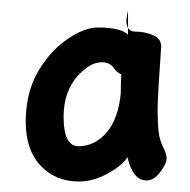

<svg xmlns="http://www.w3.org/2000/svg" viewBox="-20 -806 360 364"><path d="M128.9 -528.8Q159.7 -528.8 182.1 -554.9Q204.6 -581.1 209 -629.9Q209 -649.9 210 -665Q204.6 -667 198.7 -672.9Q189.9 -688 173.8 -688Q155.8 -688 139.6 -673.8Q100.6 -642.1 100.6 -584Q100.6 -528.8 128.9 -528.8ZM129.9 -461.9Q85 -461.9 56.9 -491.9Q28.8 -522 28.8 -575Q28.8 -627.9 50.3 -667Q71.8 -706.1 105.2 -730Q138.7 -753.9 166 -753.9Q209 -753.9 222.7 -740.2V-752.9Q227.1 -746.1 236.8 -746.1Q253.9 -746.1 269.8 -739.5Q285.6 -732.9 285.6 -717.8Q278.8 -623 278.8 -598.1Q278.8 -571.8 280.8 -555.9Q282.7 -540 289.3 -527.1Q295.9 -514.2 295.9 -505.9Q295.9 -496.1 283.9 -480Q272 -463.9 257.8 -463.9Q231.9 -463.9 221.7 -507.8Q211.9 -492.2 184.3 -477.1Q156.7 -461.9 129.9 -461.9ZM222.7 -752.9V-786.1Q219.7 -773.9 219.7 -765.9Q219.7 -757.8 222.7 -752.9Z"/></svg>

Font: LXGW WenKai GB Screen
Style: Regular
Weight: 400
Designer: LXGW / Fontworks Inc.
Foundry: LXGW / Fontworks Inc.
Version: Version 1.321;February 19, 2024;FontCreator 14.0.0.2901 64-b